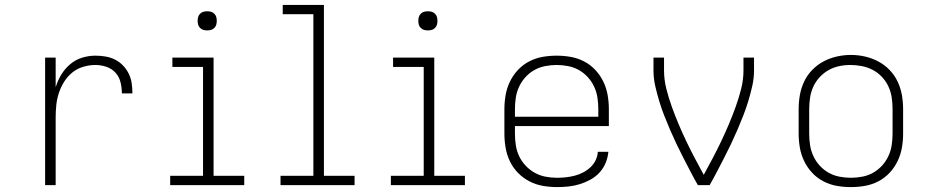

<svg xmlns="http://www.w3.org/2000/svg" viewBox="-20 -755 3790 783"><path d="M164 0V-520H207V-399Q215 -426 229.5 -450Q244 -474 265.5 -492.5Q287 -511 314 -519.5Q341 -528 369 -528Q390 -528 410.5 -524.5Q431 -521 449 -512Q467 -503 481.5 -488Q496 -473 505 -454.5Q514 -436 517 -415.5Q520 -395 520 -374H477Q477 -397 471.5 -419.5Q466 -442 451 -458.5Q436 -475 414 -482.5Q392 -490 369 -490Q344 -490 319 -482.5Q294 -475 274.5 -459Q255 -443 241.5 -421.5Q228 -400 220 -375.5Q212 -351 209.5 -326Q207 -301 207 -276V0Z M674 0V-38H808V-482H683V-520H851V-38H976V0ZM825 -631Q817 -631 809.5 -633Q802 -635 796 -641Q790 -647 788 -654.5Q786 -662 786 -670Q786 -678 788 -685.5Q790 -693 796 -699Q802 -705 809.5 -707Q817 -709 825 -709Q833 -709 840.5 -707Q848 -705 854 -699Q860 -693 862 -685.5Q864 -678 864 -670Q864 -662 862 -654.5Q860 -647 854 -641Q848 -635 840.5 -633Q833 -631 825 -631Z M1124 0V-38H1258V-697H1133V-735H1301V-38H1426V0Z M1574 0V-38H1708V-482H1583V-520H1751V-38H1876V0ZM1725 -631Q1717 -631 1709.5 -633Q1702 -635 1696 -641Q1690 -647 1688 -654.5Q1686 -662 1686 -670Q1686 -678 1688 -685.5Q1690 -693 1696 -699Q1702 -705 1709.5 -707Q1717 -709 1725 -709Q1733 -709 1740.5 -707Q1748 -705 1754 -699Q1760 -693 1762 -685.5Q1764 -678 1764 -670Q1764 -662 1762 -654.5Q1760 -647 1754 -641Q1748 -635 1740.5 -633Q1733 -631 1725 -631Z M2252 8Q2223 8 2194 3Q2165 -2 2139 -15.5Q2113 -29 2092.5 -50Q2072 -71 2059.5 -97Q2047 -123 2042 -152Q2037 -181 2037 -210V-310Q2037 -339 2042 -367.5Q2047 -396 2059.5 -422Q2072 -448 2092 -469.5Q2112 -491 2138 -504.5Q2164 -518 2192.5 -523Q2221 -528 2250 -528Q2279 -528 2307.5 -523Q2336 -518 2362 -504.5Q2388 -491 2408 -469.5Q2428 -448 2440.5 -422Q2453 -396 2458 -367.5Q2463 -339 2463 -310V-241H2080V-210Q2080 -186 2083.5 -163Q2087 -140 2097 -118.5Q2107 -97 2123.5 -79.5Q2140 -62 2160.5 -50.5Q2181 -39 2204.5 -34.5Q2228 -30 2252 -30Q2270 -30 2288 -32Q2306 -34 2323.5 -38.5Q2341 -43 2357.5 -51.5Q2374 -60 2387.5 -72.5Q2401 -85 2409 -101.5Q2417 -118 2418 -136H2461Q2459 -113 2450 -91Q2441 -69 2425 -51.5Q2409 -34 2388 -22.5Q2367 -11 2344.5 -4Q2322 3 2298.5 5.5Q2275 8 2252 8ZM2080 -279H2420V-310Q2420 -333 2416.5 -356.5Q2413 -380 2403 -401.5Q2393 -423 2377 -440.5Q2361 -458 2340.5 -469.5Q2320 -481 2296.5 -485.5Q2273 -490 2250 -490Q2227 -490 2203.5 -485.5Q2180 -481 2159.5 -469.5Q2139 -458 2123 -440.5Q2107 -423 2097 -401.5Q2087 -380 2083.5 -356.5Q2080 -333 2080 -310Z M2826 0Q2810 -28 2795.5 -56Q2781 -84 2766.5 -112Q2752 -140 2738.5 -168.5Q2725 -197 2712.5 -226Q2700 -255 2688.5 -284.5Q2677 -314 2668 -344Q2659 -374 2652 -405Q2645 -436 2645 -468V-520H2688V-468Q2688 -430 2697.5 -392.5Q2707 -355 2720 -319Q2733 -283 2748 -247.5Q2763 -212 2779.5 -177.5Q2796 -143 2814 -109Q2832 -75 2850 -42Q2868 -75 2886 -109Q2904 -143 2920.5 -177.5Q2937 -212 2952 -247.5Q2967 -283 2980 -319Q2993 -355 3002.5 -392.5Q3012 -430 3012 -468V-520H3055V-468Q3055 -436 3048 -405Q3041 -374 3032 -344Q3023 -314 3011.5 -284.5Q3000 -255 2987.5 -226Q2975 -197 2961.5 -168.5Q2948 -140 2933.5 -112Q2919 -84 2904.5 -56Q2890 -28 2874 0Z M3450 8Q3421 8 3392.5 3Q3364 -2 3338 -15.5Q3312 -29 3292 -50.5Q3272 -72 3259.5 -98Q3247 -124 3242 -152.5Q3237 -181 3237 -210V-310Q3237 -339 3242 -367.5Q3247 -396 3259.5 -422.5Q3272 -449 3292.5 -470Q3313 -491 3338.5 -504.5Q3364 -518 3392.5 -524.5Q3421 -531 3450 -531Q3479 -531 3507.5 -524.5Q3536 -518 3561.5 -504.5Q3587 -491 3607.5 -470Q3628 -449 3640.5 -422.5Q3653 -396 3658 -367.5Q3663 -339 3663 -310V-210Q3663 -181 3658 -152.5Q3653 -124 3640.5 -98Q3628 -72 3608 -50.5Q3588 -29 3562 -15.5Q3536 -2 3507.5 3Q3479 8 3450 8ZM3450 -30Q3473 -30 3496.5 -34.5Q3520 -39 3540.5 -50.5Q3561 -62 3577 -79.5Q3593 -97 3603 -118.5Q3613 -140 3616.5 -163.5Q3620 -187 3620 -210V-310Q3620 -334 3616.5 -357.5Q3613 -381 3603 -402.5Q3593 -424 3576.5 -441.5Q3560 -459 3539 -470Q3518 -481 3494.5 -485.5Q3471 -490 3448 -490Q3424 -490 3401 -485Q3378 -480 3358 -468.5Q3338 -457 3322 -439.5Q3306 -422 3296.5 -401Q3287 -380 3283.5 -356.5Q3280 -333 3280 -310V-210Q3280 -187 3283.5 -163.5Q3287 -140 3297 -118.5Q3307 -97 3323 -79.5Q3339 -62 3359.5 -50.5Q3380 -39 3403.5 -34.5Q3427 -30 3450 -30Z"/></svg>

Font: Zed Sans Extralight Extended
Style: Regular
Weight: 200
Width: 7
Designer: Belleve Invis
Foundry: Belleve Invis
Version: Version 1.0.0; ttfautohint (v1.8.4)